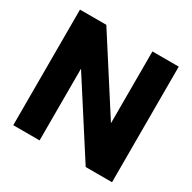

<svg xmlns="http://www.w3.org/2000/svg" viewBox="-165 -914 1078 1079"><g transform="rotate(30 374.5 -375.0)"><path d="M54.1 0V-750H225L524.1 -284.1V-750H695V0H524.1L225 -465.5V0Z"/></g></svg>

Font: Spartan ExtBd
Style: Regular
Weight: 800
Designer: Matt Bailey, Mirko Velimirovic
Foundry: Matt Bailey
Version: Version 1.005